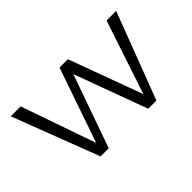

<svg xmlns="http://www.w3.org/2000/svg" viewBox="-68 -638 863 863"><g transform="rotate(-45 363.5 -206.5)"><path d="M698 -413 541 0H489L361 -348L238 0H186L28 -413H91L215 -57L338 -413H391L520 -62L637 -413Z"/></g></svg>

Font: Ysabeau Infant Semilight
Style: Regular
Weight: 300
Designer: Christian Thalmann (Catharsis Fonts)
Version: Version 0.003